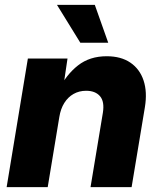

<svg xmlns="http://www.w3.org/2000/svg" viewBox="-20 -770 656 790"><path d="M224.1 -288.6 176.3 0H7.3L94.7 -529.3H257.8L237.3 -391.1L219.2 -396.5Q252.4 -462.9 300.8 -500.7Q349.1 -538.6 418.9 -538.6Q478 -538.6 516.6 -512.2Q555.2 -485.8 570.8 -438.7Q586.4 -391.6 576.2 -329.1L521.5 0H352.5L403.3 -306.2Q410.6 -352.1 391.4 -374.3Q372.1 -396.5 334.5 -396.5Q305.7 -396.5 282.7 -383.5Q259.8 -370.6 244.6 -346.4Q229.5 -322.3 224.1 -288.6ZM310.5 -594.2 214.4 -750H370.1L425.3 -594.2Z"/></svg>

Font: Inter 24pt ExtraBold
Style: Italic
Weight: 800
Italic angle: -9.3988°
Designer: Rasmus Andersson
Foundry: rsms
Version: Version 4.001;git-66647c0bb